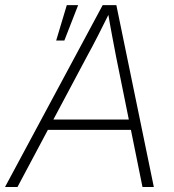

<svg xmlns="http://www.w3.org/2000/svg" viewBox="-45 -748 698 768"><path d="M-24.9 0 365.7 -727.5H420.4L570.3 0H524.9L419.4 -521Q412.1 -560.1 403.3 -605.7Q394.5 -651.4 385.3 -708H398.4Q370.6 -651.9 347.4 -606.4Q324.2 -561 302.2 -521L24.9 0ZM129.9 -228.5 136.7 -270H498L491.2 -228.5ZM179.7 -585.9 222.2 -727.5H267.6L212.4 -585.9Z"/></svg>

Font: Inter 24pt ExtraLight
Style: Italic
Weight: 250
Italic angle: -9.3988°
Version: Version 4.001;git-66647c0bb